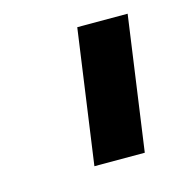

<svg xmlns="http://www.w3.org/2000/svg" viewBox="-53 -748 319 346"><g transform="rotate(-15 106.5 -575.0)"><path d="M119 -700H213L178 -450H84Z"/></g></svg>

Font: Retni Sans Medium
Style: Italic
Weight: 500
Italic angle: -8°
Designer: Vitaly Kuzmin
Foundry: ParaType Ltd.
Version: Version 1.00;June 10, 2019;FontCreator 11.5.0.2425 64-bit; t